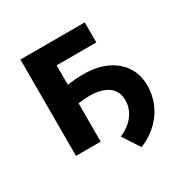

<svg xmlns="http://www.w3.org/2000/svg" viewBox="-144 -625 841 863"><g transform="rotate(-30 277.0 -193.0)"><path d="M349 113.5 291.5 25.5Q324.5 11.5 346.8 -9Q369 -29.5 380.2 -54.2Q391.5 -79 391.5 -104.5Q391.5 -155.5 355.8 -179.5Q320 -203.5 262.5 -203.5Q235 -203.5 209 -199.8Q183 -196 151 -186.5L150.5 -282Q184.5 -293 217.5 -297.2Q250.5 -301.5 285.5 -301.5Q352 -301.5 402.5 -279Q453 -256.5 481.5 -214.2Q510 -172 510 -113Q510 -65.5 491.8 -22Q473.5 21.5 437.8 56.5Q402 91.5 349 113.5ZM74 0V-500H408V-396H202V0Z"/></g></svg>

Font: Geologica Cursive Medium
Style: Regular
Weight: 500
Designer: Sindre Bremnes, Frode Helland
Foundry: Monokrom Skriftforlag AS
Version: Version 1.010;gftools[0.9.28]